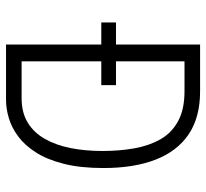

<svg xmlns="http://www.w3.org/2000/svg" viewBox="-44 -656 700 653"><g transform="rotate(90 306.5 -330.0)"><path d="M57 -374H270V-324H57ZM171 0V-53H315Q363 -53 397 -73.5Q431 -94 452.5 -131.5Q474 -169 484 -219Q494 -269 494 -328Q494 -386 485 -436.5Q476 -487 454 -525.5Q432 -564 392 -585.5Q352 -607 291 -607H171V-660H291Q380 -660 437.5 -621Q495 -582 523.5 -508.5Q552 -435 552 -331Q552 -253 537.5 -196Q523 -139 498.5 -101Q474 -63 444 -41Q414 -19 382 -9.5Q350 0 320 0ZM132 0V-660H189V0Z"/></g></svg>

Font: Bricolage Grotesque SemiCondensed ExtraLight
Style: Regular
Weight: 250
Width: 4
Designer: Mathieu Triay
Foundry: Atelier Triay
Version: Version 1.000;gftools[0.9.30]